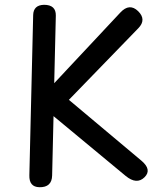

<svg xmlns="http://www.w3.org/2000/svg" viewBox="-20 -763 651 811"><path d="M166 -742.7Q121.1 -741.7 120.1 -699.2L104 -22.9Q102.5 26.9 146.5 27.8Q199.2 28.8 200.2 -22L206.1 -272.5L510.7 -20Q557.6 18.6 590.8 -14.6Q622.6 -46.4 577.1 -84.5L271 -341.3L564.5 -644Q599.6 -680.2 563.5 -715.8Q526.9 -751.5 488.3 -710L209 -411.6L215.8 -696.8Q216.8 -742.7 166 -742.7Z"/></svg>

Font: Comic Relief
Style: Regular
Weight: 400
Designer: Jeff Davis
Foundry: Loudifier
Version: Version 1.200; ttfautohint (v1.8.4.7-5d5b)